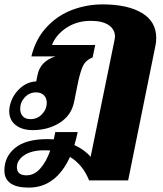

<svg xmlns="http://www.w3.org/2000/svg" viewBox="-63 -583 744 875"><path d="M649 -410Q649 -390 645 -373L521 239H343Q315 168 256 132Q192 272 68 272Q12 272 -15.5 252Q-43 232 -43 194Q-43 131 6 91Q55 51 153 51Q172 51 182 52L189 19H291Q285 49 276 78Q325 101 350 132L459 -401Q461 -411 461 -416Q461 -449 432.5 -468.5Q404 -488 351 -488Q288 -488 240 -456.5Q192 -425 174 -378H371L359 -321Q327 -309 314 -280Q301 -251 290 -195L275 -120Q263 -58 210 -24Q157 10 86 10Q38 10 8.5 -13Q-21 -36 -21 -77Q-21 -88 -18 -101Q-8 -146 25.5 -178Q59 -210 102 -212L108 -241Q120 -304 190 -326H80Q100 -407 150.5 -460.5Q201 -514 267.5 -538.5Q334 -563 404 -563Q518 -563 583.5 -524Q649 -485 649 -410ZM150 -115Q150 -136 137 -149Q124 -162 101 -162Q71 -162 50 -139.5Q29 -117 29 -87Q29 -66 41 -53Q53 -40 76 -40Q107 -40 128.5 -62.5Q150 -85 150 -115ZM166 103Q157 102 137 102Q81 102 47.5 124.5Q14 147 14 179Q14 216 58 216Q93 216 120.5 185Q148 154 166 103Z"/></svg>

Font: Taviraj Black
Style: Italic
Weight: 900
Italic angle: -12°
Designer: Katatrad Team
Foundry: CadsonDemak
Version: Version 1.001